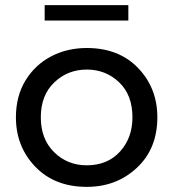

<svg xmlns="http://www.w3.org/2000/svg" viewBox="-20 -722 675 748"><path d="M318 6Q193 6 117.5 -72.5Q42 -151 42 -265Q42 -347 79 -408Q116 -469 178.5 -502Q241 -535 318 -535Q443 -535 518 -457Q593 -379 593 -265Q593 -143 513.5 -68.5Q434 6 318 6ZM318 -78Q399 -78 447.5 -131.5Q496 -185 496 -265Q496 -352 444 -401.5Q392 -451 318 -451Q244 -451 191.5 -401Q139 -351 139 -265Q139 -180 191 -129Q243 -78 318 -78ZM480 -642H154V-702H480Z"/></svg>

Font: Argentum Novus
Style: Regular
Weight: 400
Designer: Julieta Ulanovsky
Foundry: Julieta Ulanovsky
Version: Version 7.20;July 27, 2021;FontCreator 13.0.0.2683 64-bit